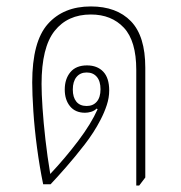

<svg xmlns="http://www.w3.org/2000/svg" viewBox="-20 -572 562 596"><path d="M403 4V-355Q403 -445 364.5 -486Q326 -527 262 -527Q190 -527 149.5 -476Q109 -425 109 -311Q109 -282 112 -237Q115 -192 121 -139Q127 -86 136 -32Q183 -82 223 -135Q263 -188 283 -233L280 -235Q273 -228 263 -225Q253 -222 244 -222Q214 -222 197.5 -242Q181 -262 181 -294Q181 -327 198.5 -348Q216 -369 250 -369Q282 -369 300.5 -349.5Q319 -330 319 -291Q319 -269 311.5 -246Q304 -223 292 -200Q272 -161 242.5 -123Q213 -85 184.5 -52.5Q156 -20 137 0H114Q103 -53 95 -113Q87 -173 83.5 -227Q80 -281 80 -316Q80 -443 128.5 -497.5Q177 -552 262 -552Q342 -552 386.5 -506Q431 -460 431 -362V-21L412 4ZM249 -243Q269 -243 280.5 -256.5Q292 -270 292 -295Q292 -320 280.5 -333.5Q269 -347 249 -347Q229 -347 217.5 -333Q206 -319 206 -294Q206 -270 217 -256.5Q228 -243 249 -243Z"/></svg>

Font: Noto Serif Thai Condensed Thin
Style: Regular
Weight: 100
Width: 3
Designer: Monotype Design Team
Foundry: Monotype Imaging Inc.
Version: Version 2.001; ttfautohint (v1.8.4.7-5d5b)